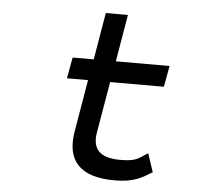

<svg xmlns="http://www.w3.org/2000/svg" viewBox="-48 -682 782 744"><g transform="rotate(5 342.5 -310.5)"><path d="M569 -33 545 -105 540 -102C507 -81 500 -70 438 -70C359 -70 329 -104 340 -168L374 -367H583L598 -449H389L420 -632H334L303 -449H221L206 -367H288L253 -160C236 -50 289 11 424 11C497 11 528 -8 565 -31Z"/></g></svg>

Font: Charger Monospace
Style: Regular
Weight: 400
Designer: Jasper
Foundry: Cannot Into Space Fonts
Version: Version 0.980